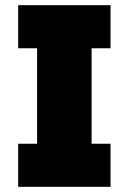

<svg xmlns="http://www.w3.org/2000/svg" viewBox="-20 -720 496 740"><path d="M50 0H406V-166H333V-534H406V-700H50V-534H123V-166H50Z"/></svg>

Font: Finlandica Black
Style: Regular
Weight: 900
Designer: Niklas Ekholm, Juho Hiilivirta, Jaakko Suomalainen
Foundry: Helsinki Type Studio
Version: Version 2.000;Glyphs 3.2 (3202)